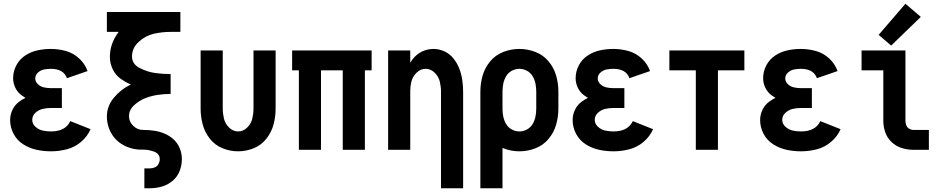

<svg xmlns="http://www.w3.org/2000/svg" viewBox="-20 -799 5040 1024"><path d="M252 8Q213 8 175.5 0Q138 -8 104.5 -29Q71 -50 52.5 -85Q34 -120 34 -159Q34 -188 47 -214.5Q60 -241 84 -258Q99 -269 116 -277Q106 -283 96 -290Q74 -306 62 -330.5Q50 -355 50 -382Q50 -418 67 -450.5Q84 -483 114.5 -503Q145 -523 180 -530.5Q215 -538 251 -538Q292 -538 331.5 -527Q371 -516 402 -487.5Q433 -459 447 -420L337 -382Q319 -432 251 -432Q233 -432 215 -428.5Q197 -425 182.5 -412Q168 -399 168 -381Q168 -363 182 -350Q196 -337 214 -333Q232 -329 250 -329H310V-223H250Q228 -223 207 -218Q186 -213 169 -197.5Q152 -182 152 -160Q152 -138 169.5 -122.5Q187 -107 208.5 -102.5Q230 -98 252 -98Q329 -98 355 -153L463 -110Q446 -71 412.5 -42.5Q379 -14 337 -3Q295 8 252 8Z M750 205V99H779Q793 99 806 93.5Q819 88 825.5 75.5Q832 63 832 50Q832 20 800 9Q768 -2 739.5 -1Q711 0 682.5 -7.5Q654 -15 629 -30.5Q604 -46 586 -69.5Q568 -93 559 -121Q550 -149 550 -178Q550 -233 587.5 -278Q625 -323 675 -347L678 -348Q650 -360 626 -377Q597 -397 581.5 -429Q566 -461 566 -495Q566 -552 595 -602Q603 -616 613 -629H550V-735H942V-629H890Q845 -629 800.5 -619Q756 -609 720 -576Q684 -543 684 -498Q684 -457 725.5 -436Q767 -415 808 -409.5Q849 -404 890 -404V-298Q856 -298 821.5 -293Q787 -288 755 -275.5Q723 -263 695.5 -238Q668 -213 668 -179Q668 -150 690.5 -128Q713 -106 743 -106Q773 -106 801.5 -102Q830 -98 857.5 -86.5Q885 -75 906.5 -55Q928 -35 939 -7.5Q950 20 950 49Q950 82 938 113Q926 144 900.5 165.5Q875 187 843.5 196Q812 205 779 205Z M1250 8Q1207 8 1166.5 -8.5Q1126 -25 1099 -59.5Q1072 -94 1061 -135.5Q1050 -177 1050 -220V-530H1168V-220Q1168 -193 1174.5 -166Q1181 -139 1202 -118.5Q1223 -98 1250 -98Q1277 -98 1298 -118.5Q1319 -139 1325.5 -166Q1332 -193 1332 -220V-530H1450V-220Q1450 -177 1439 -135.5Q1428 -94 1401 -59.5Q1374 -25 1333.5 -8.5Q1293 8 1250 8Z M1574 0V-424H1538V-530H1962V-424H1926V0H1808V-424H1692V0Z M2332 205V-310Q2332 -337 2325.5 -364Q2319 -391 2298 -411.5Q2277 -432 2250 -432Q2223 -432 2202 -411.5Q2181 -391 2174 -364Q2168 -339 2168 -314V0H2050V-530H2168V-464Q2175 -476 2183 -486Q2203 -511 2231.5 -524.5Q2260 -538 2292 -538Q2323 -538 2351.5 -524.5Q2380 -511 2399.5 -486Q2419 -461 2430 -432Q2441 -403 2445.5 -372Q2450 -341 2450 -310V205Z M2542 205V-310Q2542 -354 2554 -396Q2566 -438 2594.5 -472Q2623 -506 2664.5 -522Q2706 -538 2750 -538Q2794 -538 2835.5 -522Q2877 -506 2905.5 -472Q2934 -438 2946 -396Q2958 -354 2958 -310V-220Q2958 -176 2946 -134Q2934 -92 2905.5 -58Q2877 -24 2835.5 -8Q2794 8 2750 8Q2706 8 2665 -8L2660 -10V205ZM2750 -98Q2771 -98 2790.5 -108.5Q2810 -119 2821 -138Q2832 -157 2836 -178Q2840 -199 2840 -220V-310Q2840 -331 2836 -352Q2832 -373 2821 -392Q2810 -411 2790.5 -421.5Q2771 -432 2750 -432Q2729 -432 2709.5 -421.5Q2690 -411 2679 -392Q2668 -373 2664 -352Q2660 -331 2660 -310V-216Q2660 -197 2664 -178Q2668 -157 2679 -138Q2690 -119 2709.5 -108.5Q2729 -98 2750 -98ZM2542 -216V-219Z M3252 8Q3213 8 3175.5 0Q3138 -8 3104.5 -29Q3071 -50 3052.5 -85Q3034 -120 3034 -159Q3034 -188 3047 -214.5Q3060 -241 3084 -258Q3099 -269 3116 -277Q3106 -283 3096 -290Q3074 -306 3062 -330.5Q3050 -355 3050 -382Q3050 -418 3067 -450.5Q3084 -483 3114.5 -503Q3145 -523 3180 -530.5Q3215 -538 3251 -538Q3292 -538 3331.5 -527Q3371 -516 3402 -487.5Q3433 -459 3447 -420L3337 -382Q3319 -432 3251 -432Q3233 -432 3215 -428.5Q3197 -425 3182.5 -412Q3168 -399 3168 -381Q3168 -363 3182 -350Q3196 -337 3214 -333Q3232 -329 3250 -329H3310V-223H3250Q3228 -223 3207 -218Q3186 -213 3169 -197.5Q3152 -182 3152 -160Q3152 -138 3169.5 -122.5Q3187 -107 3208.5 -102.5Q3230 -98 3252 -98Q3329 -98 3355 -153L3463 -110Q3446 -71 3412.5 -42.5Q3379 -14 3337 -3Q3295 8 3252 8Z M3691 0V-424H3550V-530H3950V-424H3809V0Z M4252 8Q4213 8 4175.5 0Q4138 -8 4104.5 -29Q4071 -50 4052.5 -85Q4034 -120 4034 -159Q4034 -188 4047 -214.5Q4060 -241 4084 -258Q4099 -269 4116 -277Q4106 -283 4096 -290Q4074 -306 4062 -330.5Q4050 -355 4050 -382Q4050 -418 4067 -450.5Q4084 -483 4114.5 -503Q4145 -523 4180 -530.5Q4215 -538 4251 -538Q4292 -538 4331.5 -527Q4371 -516 4402 -487.5Q4433 -459 4447 -420L4337 -382Q4319 -432 4251 -432Q4233 -432 4215 -428.5Q4197 -425 4182.5 -412Q4168 -399 4168 -381Q4168 -363 4182 -350Q4196 -337 4214 -333Q4232 -329 4250 -329H4310V-223H4250Q4228 -223 4207 -218Q4186 -213 4169 -197.5Q4152 -182 4152 -160Q4152 -138 4169.5 -122.5Q4187 -107 4208.5 -102.5Q4230 -98 4252 -98Q4329 -98 4355 -153L4463 -110Q4446 -71 4412.5 -42.5Q4379 -14 4337 -3Q4295 8 4252 8Z M4852 0Q4820 0 4789.5 -9.5Q4759 -19 4735.5 -41Q4712 -63 4701.5 -93Q4691 -123 4691 -155V-424H4575V-530H4809V-155Q4809 -143 4813.5 -131Q4818 -119 4829 -112.5Q4840 -106 4852 -106H4934V0ZM4733 -556 4666 -613 4809 -779 4891 -709Z"/></svg>

Font: Iosevka SS01
Style: Bold
Weight: 700
Monospace: yes
Designer: Belleve Invis
Foundry: Belleve Invis
Version: 2.3.3; ttfautohint (v1.8.3)